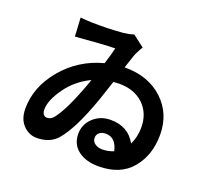

<svg xmlns="http://www.w3.org/2000/svg" viewBox="-138 -957 1277 1179"><g transform="rotate(20 500.0 -368.0)"><path d="M602.5 -55.7Q639.6 -55.7 675.8 -70.3Q657.2 -154.3 590.8 -154.3Q566.4 -154.3 550.3 -141.6Q534.2 -128.9 534.2 -107.4Q534.2 -85 553.2 -70.3Q572.3 -55.7 602.5 -55.7ZM389.6 -418 394.5 -433.6Q299.8 -387.7 242.2 -306.2Q184.6 -224.6 184.6 -165Q184.6 -144.5 193.8 -133.3Q203.1 -122.1 215.8 -122.1Q243.2 -122.1 262.7 -148.4Q318.4 -220.7 389.6 -418ZM559.6 -576.2H564.5Q716.8 -576.2 811.5 -487.8Q906.2 -399.4 906.2 -260.7Q906.2 -127.9 832 -39.1Q757.8 49.8 615.2 49.8Q533.2 49.8 482.4 11.2Q431.6 -27.3 431.6 -96.7Q431.6 -158.2 477.5 -201.2Q523.4 -244.1 590.8 -244.1Q706.1 -244.1 756.8 -150.4Q782.2 -203.1 782.2 -263.7Q782.2 -356.4 722.7 -413.6Q663.1 -470.7 563.5 -470.7Q550.8 -470.7 525.4 -468.8Q518.6 -447.3 503.9 -404.3Q489.3 -361.3 482.4 -339.8Q406.2 -123 332 -38.1Q284.2 15.6 199.2 15.6Q148.4 15.6 110.8 -23.4Q73.2 -62.5 73.2 -130.9Q73.2 -273.4 176.3 -395.5Q279.3 -517.6 435.5 -558.6Q457 -627 465.8 -666Q387.7 -665 208 -649.4L201.2 -771.5Q248 -766.6 272.5 -766.6Q377 -763.7 480.5 -772.5Q519.5 -777.3 546.9 -786.1L622.1 -728.5Q594.7 -683.6 585 -653.3Q583 -646.5 574.2 -620.1Q565.4 -593.8 559.6 -576.2Z"/></g></svg>

Font: GenEi Gothic M Regular
Style: Bold
Weight: 700
Designer: o_tamon (Modified); [Source Han Sans]
Ryoko NISHIZUKA  (kana & ideographs); Paul D. Hunt (Latin, Greek & Cyrillic); Wenl
Version: Version 1.1a;Original Version 1.004